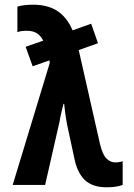

<svg xmlns="http://www.w3.org/2000/svg" viewBox="-20 -787 570 817"><path d="M434 10Q373 10 340.5 -21.5Q308 -53 296 -115L265 -259Q261 -280 258 -301.5Q255 -323 253 -345H250Q245 -325 240 -303.5Q235 -282 234 -272L172 0H34L192 -520L190 -530L119 -505L89 -588L164 -614Q152 -637 135.5 -646.5Q119 -656 94 -656Q79 -656 70 -654.5Q61 -653 54 -650V-759Q67 -763 84 -765Q101 -767 122 -767Q182 -767 223 -741Q264 -715 289 -658L368 -686L397 -603L315 -574L406 -172Q417 -128 433.5 -112Q450 -96 470 -96Q488 -96 502 -101V0Q475 10 434 10Z"/></svg>

Font: Noto Sans Mono Condensed
Style: Bold
Weight: 700
Width: 3
Designer: Monotype Design Team
Foundry: Monotype Imaging Inc.
Version: Version 2.014